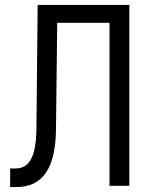

<svg xmlns="http://www.w3.org/2000/svg" viewBox="-20 -750 640 775"><path d="M21 5V-70H43Q85 -70 105.5 -108Q126 -146 127 -230L132 -730H502V0H422V-658H211L206 -230Q205 -111 165.5 -53Q126 5 46 5Z"/></svg>

Font: JetBrains Mono Semi Light
Style: Regular
Weight: 350
Monospace: yes
Designer: Philipp Nurullin, Konstantin Bulenkov
Foundry: JetBrains
Version: 2.002